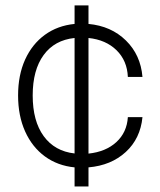

<svg xmlns="http://www.w3.org/2000/svg" viewBox="-20 -670 576 690"><path d="M45 -327Q45 -400 70.2 -455.8Q95.5 -511.5 141.2 -544.8Q187 -578 248 -584V-650.5H298V-584Q379.5 -576.5 432.5 -524.5Q485.5 -472.5 492 -393.5H439.5Q437 -452 398.8 -489.5Q360.5 -527 298 -533.5V-118Q360 -124.5 398 -159.2Q436 -194 439.5 -249H492Q484.5 -172 432 -123.8Q379.5 -75.5 298 -68.5V0H248V-68.5Q187 -74.5 141.2 -108Q95.5 -141.5 70.2 -197.8Q45 -254 45 -327ZM97.5 -327Q97.5 -235 137 -180.8Q176.5 -126.5 248 -118.5V-533.5Q176 -526 136.8 -472.2Q97.5 -418.5 97.5 -327Z"/></svg>

Font: Overused Grotesk Light
Style: Regular
Weight: 300
Version: Version 0.004